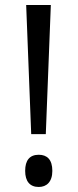

<svg xmlns="http://www.w3.org/2000/svg" viewBox="-20 -734 308 763"><path d="M162 -201 182 -714H84L104 -201ZM80 -55C80 -13 99 9 134 9C165 9 188 -11 188 -55C188 -100 167 -119 134 -119C98 -119 80 -97 80 -55Z"/></svg>

Font: Noto Sans Sinhala ExtraCondensed
Style: Regular
Weight: 400
Width: 2
Designer: Jelle Bosma - Monotype Design Team
Foundry: Monotype Imaging Inc.
Version: Version 2.006